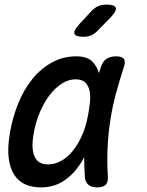

<svg xmlns="http://www.w3.org/2000/svg" viewBox="-20 -805 640 835"><path d="M157 10Q121 10 91.5 -2.5Q62 -15 43 -43Q24 -71 18 -116Q12 -161 23 -227Q35 -296 60 -357Q85 -418 122 -463Q159 -508 207 -534Q255 -560 312 -560Q360 -560 383 -536Q402 -516 410 -487L418 -511Q426 -538 443 -549Q460 -560 484 -560Q511 -560 519 -548.5Q527 -537 518 -511Q499 -453 484 -397Q469 -341 460 -283.5Q451 -226 448 -165.5Q445 -105 449 -38Q451 -14 440 -2Q429 10 403 10Q377 10 363.5 -2Q350 -14 349 -38Q346 -81 346 -121Q337 -104 327 -89Q297 -44 255 -17Q213 10 157 10ZM189 -90Q218 -90 245.5 -105Q273 -120 296 -148Q319 -176 336.5 -215.5Q354 -255 363 -305Q368 -330 371 -357.5Q374 -385 370 -407.5Q366 -430 352 -445Q338 -460 308 -460Q278 -460 249 -441.5Q220 -423 195.5 -391Q171 -359 152.5 -315Q134 -271 126 -221Q115 -160 130 -125Q145 -90 189 -90ZM344 -645Q308 -645 303.5 -658.5Q299 -672 326 -701L377 -756Q392 -772 407.5 -778.5Q423 -785 443 -785Q479 -785 483.5 -771Q488 -757 460 -728L405 -672Q392 -658 377 -651.5Q362 -645 344 -645Z"/></svg>

Font: Maple Mono NL Medium
Style: Italic
Weight: 500
Italic angle: -10°
Monospace: yes
Designer: subframe7536
Version: Version 7.000